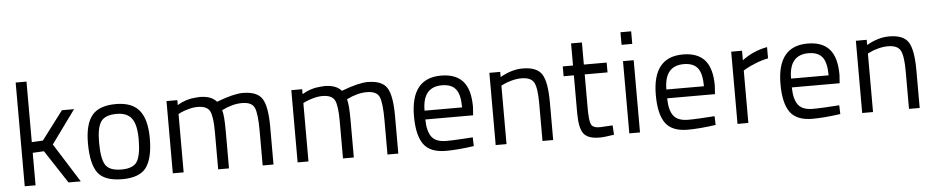

<svg xmlns="http://www.w3.org/2000/svg" viewBox="-41 -1016 6448 1324"><g transform="rotate(-5 3182.5 -353.5)"><path d="M162 0H87V-718H162V-299L239 -303L388 -500H472L305 -270L475 0H390L240 -229L162 -225Z M762 -510Q874 -510 924.5 -447.5Q975 -385 975 -255Q975 -118 929 -54Q883 10 762 10Q639 10 593 -52Q547 -114 547 -257Q547 -389 596.5 -449.5Q646 -510 762 -510ZM762 -57Q845 -57 871.5 -102Q898 -147 898 -255Q898 -355 866 -398.5Q834 -442 762 -442Q683 -442 653.5 -401.5Q624 -361 624 -257Q624 -145 651 -101Q678 -57 762 -57Z M1187 0H1112V-500H1187V-466Q1247 -502 1312 -506Q1347 -510 1367 -507Q1429 -501 1459 -465Q1578 -510 1640 -510Q1740 -510 1774.5 -456Q1809 -402 1809 -260V0H1734V-237Q1734 -359 1715.5 -400Q1697 -441 1629 -441Q1563 -441 1489 -404Q1501 -369 1501 -260V0H1426V-258Q1426 -366 1406.5 -403.5Q1387 -441 1321 -441Q1291 -441 1257.5 -431.5Q1224 -422 1205 -413L1187 -404Z M2051 0H1976V-500H2051V-466Q2111 -502 2176 -506Q2211 -510 2231 -507Q2293 -501 2323 -465Q2442 -510 2504 -510Q2604 -510 2638.5 -456Q2673 -402 2673 -260V0H2598V-237Q2598 -359 2579.5 -400Q2561 -441 2493 -441Q2427 -441 2353 -404Q2365 -369 2365 -260V0H2290V-258Q2290 -366 2270.5 -403.5Q2251 -441 2185 -441Q2155 -441 2121.5 -431.5Q2088 -422 2069 -413L2051 -404Z M3011 -58Q3044 -58 3090 -60.5Q3136 -63 3165 -65L3194 -67L3196 -6Q3083 10 3002 10Q2893 10 2848 -52.5Q2803 -115 2803 -247Q2803 -510 3013 -510Q3114 -510 3164 -453.5Q3214 -397 3214 -276L3210 -218H2879Q2880 -136 2909.5 -97Q2939 -58 3011 -58ZM2879 -279H3139Q3139 -368 3109 -405.5Q3079 -443 3013 -443Q2879 -443 2879 -279Z M3422 0H3347V-500H3422V-464Q3502 -510 3577 -510Q3677 -510 3711 -455.5Q3745 -401 3745 -260V0H3671V-261Q3671 -366 3650.5 -404.5Q3630 -443 3563 -443Q3531 -443 3495.5 -433.5Q3460 -424 3441 -414L3422 -405Z M4159 -432H4001V-199Q4001 -113 4013 -86.5Q4025 -60 4073 -60L4162 -65L4166 0Q4100 11 4065 11Q3986 11 3956 -27.5Q3926 -66 3926 -172V-432H3855V-500H3926V-653H4001V-500H4159Z M4272 0V-500H4346V0ZM4272 -613V-700H4346V-613Z M4685 -58Q4718 -58 4764 -60.5Q4810 -63 4839 -65L4868 -67L4870 -6Q4757 10 4676 10Q4567 10 4522 -52.5Q4477 -115 4477 -247Q4477 -510 4687 -510Q4788 -510 4838 -453.5Q4888 -397 4888 -276L4884 -218H4553Q4554 -136 4583.5 -97Q4613 -58 4685 -58ZM4553 -279H4813Q4813 -368 4783 -405.5Q4753 -443 4687 -443Q4553 -443 4553 -279Z M5021 0V-500H5096V-434Q5173 -492 5270 -510V-432Q5228 -424 5184.5 -406.5Q5141 -389 5118 -376L5096 -363V0Z M5548 -58Q5581 -58 5627 -60.5Q5673 -63 5702 -65L5731 -67L5733 -6Q5620 10 5539 10Q5430 10 5385 -52.5Q5340 -115 5340 -247Q5340 -510 5550 -510Q5651 -510 5701 -453.5Q5751 -397 5751 -276L5747 -218H5416Q5417 -136 5446.5 -97Q5476 -58 5548 -58ZM5416 -279H5676Q5676 -368 5646 -405.5Q5616 -443 5550 -443Q5416 -443 5416 -279Z M5959 0H5884V-500H5959V-464Q6039 -510 6114 -510Q6214 -510 6248 -455.5Q6282 -401 6282 -260V0H6208V-261Q6208 -366 6187.5 -404.5Q6167 -443 6100 -443Q6068 -443 6032.5 -433.5Q5997 -424 5978 -414L5959 -405Z"/></g></svg>

Font: TypoPRO Titillium Text
Style: 400 wt
Weight: 400
Designer: Accademia di Belle Arti di Urbino and others
Foundry: Accademia di Belle Arti di Urbino and others.
Version: Version 25.000